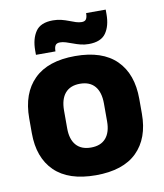

<svg xmlns="http://www.w3.org/2000/svg" viewBox="-79 -744 706 825"><g transform="rotate(-10 273.5 -332.0)"><path d="M273.4 14.2Q154.7 14.2 93.9 -45.2Q33.2 -104.6 33.2 -211.9V-276.5Q33.2 -385.4 94.1 -445.6Q155 -505.8 273.4 -505.8Q392.2 -505.8 452.9 -445.6Q513.5 -385.4 513.5 -276.5V-211.9Q513.5 -104.6 453 -45.2Q392.6 14.2 273.4 14.2ZM273.4 -106.7Q316.2 -106.7 338.3 -132.3Q360.5 -157.9 360.5 -205.5V-283.2Q360.5 -332.8 338.3 -358.9Q316.2 -384.9 273.4 -384.9Q231 -384.9 208.7 -358.9Q186.4 -332.8 186.4 -283.2V-205.5Q186.4 -157.9 208.7 -132.3Q231 -106.7 273.4 -106.7ZM341 -546.3Q323 -546.3 306.2 -550.5Q289.4 -554.7 274.2 -560.6Q258.9 -566.4 245.3 -570.6Q231.6 -574.8 220 -574.8Q205.8 -574.8 200.2 -566.9Q194.6 -558.9 194.3 -542.6V-540.1H109.1V-559.2Q109.1 -609.7 130.7 -641.5Q152.3 -673.3 206.3 -673.3Q225.8 -673.3 242.8 -669Q259.8 -664.7 274.6 -658.9Q289.4 -653.1 302.6 -648.8Q315.9 -644.6 327.5 -644.6Q341.5 -644.6 346.8 -652.8Q352.2 -661 352.5 -677V-679.4H438V-659.2Q438 -608.5 416.3 -577.4Q394.5 -546.3 341 -546.3Z"/></g></svg>

Font: Anek Bangla Medium
Style: Regular
Weight: 500
Designer: Sulekha Rajkumar (Bangla), Yesha Goshar (Latin)
Foundry: Ek Type
Version: Version 1.003